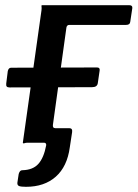

<svg xmlns="http://www.w3.org/2000/svg" viewBox="-20 -550 530 740"><path d="M80 170Q61 170 53.5 167Q46 164 47 154L52 121Q53 116 56.5 111Q60 106 67 106Q107 105 128 81.5Q149 58 158 10Q159 0 149 0H97L105 -56H179L184 -70Q182 -56 193 -56H247Q260 -56 258 -41L249 18Q239 92 195 131Q151 170 80 170ZM466 -454H247Q238 -454 236 -444L177 -19Q176 -11 177 -5.5Q178 0 174 0H87Q79 0 74 2Q69 4 68 0L140 -511Q141 -520 140 -525Q139 -530 142 -530H478Q491 -530 490 -519L482 -466Q481 -454 466 -454ZM17 -213Q9 -213 6 -216.5Q3 -220 4 -228L10 -276Q13 -289 23 -289L354 -290Q366 -290 364 -278L357 -230Q355 -214 335 -214Z"/></svg>

Font: Libre Franklin Medium
Style: Italic
Weight: 500
Italic angle: -8°
Designer: Pablo Impallari, Rodrigo Fuenzalida, Nhung Nguyen
Foundry: Impallari Type
Version: Version 3.000